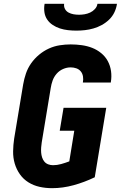

<svg xmlns="http://www.w3.org/2000/svg" viewBox="-20 -975 640 1003"><path d="M252 8Q218 8 186.5 1Q155 -6 128.5 -22.5Q102 -39 84 -64.5Q66 -90 57 -120.5Q48 -151 48.5 -184.5Q49 -218 54 -251L101 -534Q106 -563 115.5 -591Q125 -619 142.5 -644Q160 -669 184 -689Q208 -709 235.5 -721.5Q263 -734 292 -738.5Q321 -743 349 -743Q378 -743 407 -739Q436 -735 461.5 -725Q487 -715 508.5 -697.5Q530 -680 543 -656Q556 -632 560 -603.5Q564 -575 559 -546Q559 -546 559 -545Q559 -544 559 -544H413Q413 -544 413 -544.5Q413 -545 413 -545Q416 -560 413.5 -575.5Q411 -591 402 -602Q393 -613 379 -618Q365 -623 349 -623Q329 -623 309.5 -614.5Q290 -606 276 -590Q262 -574 255 -554.5Q248 -535 245 -515L198 -231Q196 -218 195 -204.5Q194 -191 195 -178Q196 -165 200 -152.5Q204 -140 212 -130.5Q220 -121 232 -116.5Q244 -112 257 -112Q278 -112 299.5 -118Q321 -124 342 -132L368 -292H292L312 -412H535L475 -49Q421 -23 364.5 -7.5Q308 8 252 8ZM379 -815Q357 -815 335 -817.5Q313 -820 293 -826.5Q273 -833 255.5 -844.5Q238 -856 226.5 -873Q215 -890 212 -911.5Q209 -933 213 -955H315Q313 -940 319.5 -928Q326 -916 338 -909.5Q350 -903 364 -900.5Q378 -898 393 -898Q407 -898 422 -900.5Q437 -903 451 -909.5Q465 -916 476 -928Q487 -940 489 -955H591Q588 -933 578 -911.5Q568 -890 550.5 -873Q533 -856 512 -844.5Q491 -833 468.5 -826.5Q446 -820 423.5 -817.5Q401 -815 379 -815Z"/></svg>

Font: Iosevka SS04 Heavy Extended
Style: Italic
Weight: 900
Width: 7
Italic angle: -9°
Monospace: yes
Designer: Belleve Invis
Foundry: Belleve Invis
Version: Version 19.0.0; ttfautohint (v1.8.4)